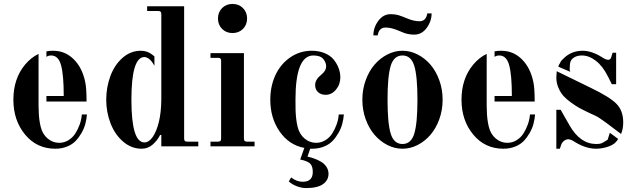

<svg xmlns="http://www.w3.org/2000/svg" viewBox="-20 -744 3220 976"><path d="M176 -203V-470C150.7 -458 127.7 -439.7 107 -415C67.7 -367.7 48 -308.3 48 -237C48 -167 67.8 -108 107.5 -60C147.2 -12 198.3 12 261 12C283 12 303 8.3 321 1C339 -6.3 353.7 -16 365 -28C376.3 -40 386.3 -53.7 395 -69C403.7 -84.3 410 -99.7 414 -115C418 -130.3 420.7 -146 422 -162H396C394.7 -144.7 391 -127.7 385 -111C379 -94.3 371.5 -79 362.5 -65C353.5 -51 341.8 -39.7 327.5 -31C313.2 -22.3 297.7 -18 281 -18C259 -18 239.3 -25.3 222 -40C204.7 -54.7 193 -74.3 187 -99C183.7 -111.7 181.2 -125.3 179.5 -140C177.8 -154.7 177 -167.7 177 -179C176.3 -185.7 176 -193.7 176 -203ZM216 -256V-228H420C420 -273.3 417.7 -306.7 413 -328C403 -376 383.5 -414.3 354.5 -443C325.5 -471.7 290.7 -486 250 -486C238 -486 226.7 -485 216 -483V-455C222.7 -459.7 230.7 -462 240 -462C264.7 -462 281.5 -445.3 290.5 -412C299.5 -378.7 304 -326.7 304 -256Z M765 -410ZM800 -308V-234C799.3 -192.7 795.3 -156.7 788 -126C780 -92.7 769.5 -66.7 756.5 -48C743.5 -29.3 729.3 -20 714 -20C670 -20 648 -92.3 648 -237C648 -381.7 670 -454 714 -454C722.7 -454 732 -449.7 742 -441C750 -433.7 757.7 -423.3 765 -410V-457L753 -467C736.3 -479.7 717.3 -486 696 -486C661.3 -486 630.3 -474 603 -450C575.7 -426 555 -395 541 -357C527 -319 520 -279 520 -237C520 -195 527.3 -155 542 -117C556.7 -79 578 -48 606 -24C634 0 665.3 12 700 12C721.3 12 740 5 756 -9C772 -23 784.7 -39.3 794 -58H800V0H988V-24H932C926 -24 921.8 -25.2 919.5 -27.5C917.2 -29.8 916 -34 916 -40V-712H728V-688H784C790 -688 794.2 -686.8 796.5 -684.5C798.8 -682.2 800 -678 800 -672V-417Z M1050 0H1274V-24H1236C1230 -24 1225.8 -25.2 1223.5 -27.5C1221.2 -29.8 1220 -34 1220 -40V-474H1050V-450H1088C1094 -450 1098.2 -448.8 1100.5 -446.5C1102.8 -444.2 1104 -440 1104 -434V-40C1104 -34 1102.8 -29.8 1100.5 -27.5C1098.2 -25.2 1094 -24 1088 -24H1050ZM1088 -650C1088 -628.7 1095 -611 1109 -597C1123 -583 1140.7 -576 1162 -576C1183.3 -576 1201 -583 1215 -597C1229 -611 1236 -628.7 1236 -650C1236 -671.3 1229 -689 1215 -703C1201 -717 1183.3 -724 1162 -724C1140.7 -724 1123 -717 1109 -703C1095 -689 1088 -671.3 1088 -650Z M1354 -237C1354 -175 1369.8 -121.2 1401.5 -75.5C1433.2 -29.8 1475 -2 1527 8L1506 67C1530 71.7 1546.7 78.3 1556 87C1565.3 95.7 1570 110 1570 130C1570 163.3 1553 180 1519 180C1498.3 180 1478.7 172.7 1460 158L1448 178C1457.3 187.3 1470.3 195.3 1487 202C1503.7 208.7 1520 212 1536 212C1574.7 212 1603.3 205.3 1622 192C1640.7 178.7 1650 161 1650 139C1650 126.3 1646.3 114.5 1639 103.5C1631.7 92.5 1622 83.7 1610 77C1598 70.3 1586.7 65.2 1576 61.5C1565.3 57.8 1554.3 54.7 1543 52L1557 12H1567C1589 12 1609 8.3 1627 1C1645 -6.3 1659.7 -16 1671 -28C1682.3 -40 1692.3 -53.7 1701 -69C1709.7 -84.3 1716 -99.7 1720 -115C1724 -130.3 1726.7 -146 1728 -162H1702C1700.7 -144.7 1697 -127.7 1691 -111C1685 -94.3 1677.5 -79 1668.5 -65C1659.5 -51 1647.8 -39.7 1633.5 -31C1619.2 -22.3 1603.7 -18 1587 -18C1565 -18 1545.3 -25.3 1528 -40C1510.7 -54.7 1499 -74.3 1493 -99C1489.7 -111.7 1487.2 -126 1485.5 -142C1483.8 -158 1482.8 -171.8 1482.5 -183.5C1482.2 -195.2 1482 -213 1482 -237C1482 -387 1512.3 -462 1573 -462C1596.3 -462 1613 -456.2 1623 -444.5C1633 -432.8 1638 -420 1638 -406C1638 -392 1630 -378.3 1614 -365C1592.7 -348.3 1582 -330.7 1582 -312C1582 -296.7 1587 -284.5 1597 -275.5C1607 -266.5 1619.7 -262 1635 -262C1655.7 -262 1673.3 -270.8 1688 -288.5C1702.7 -306.2 1710 -327 1710 -351C1710 -367 1707 -382.8 1701 -398.5C1695 -414.2 1686.5 -428.7 1675.5 -442C1664.5 -455.3 1649.3 -466 1630 -474C1610.7 -482 1589 -486 1565 -486C1524.3 -486 1487.7 -474.7 1455 -452C1422.3 -429.3 1397.3 -399.3 1380 -362C1362.7 -324.7 1354 -283 1354 -237Z M1950 -237C1950 -316.3 1955.3 -373.7 1966 -409C1976.7 -444.3 1996.7 -462 2026 -462C2055.3 -462 2075.3 -444.3 2086 -409C2096.7 -373.7 2102 -316.3 2102 -237C2102 -157.7 2096.7 -100.3 2086 -65C2075.3 -29.7 2055.3 -12 2026 -12C1996.7 -12 1976.7 -29.7 1966 -65C1955.3 -100.3 1950 -157.7 1950 -237ZM1822 -237C1822 -201.7 1827.7 -168.5 1839 -137.5C1850.3 -106.5 1865.3 -80.2 1884 -58.5C1902.7 -36.8 1924.3 -19.7 1949 -7C1973.7 5.7 1999.3 12 2026 12C2052.7 12 2078.3 5.7 2103 -7C2127.7 -19.7 2149.3 -36.8 2168 -58.5C2186.7 -80.2 2201.7 -106.5 2213 -137.5C2224.3 -168.5 2230 -201.7 2230 -237C2230 -272.3 2224.3 -305.5 2213 -336.5C2201.7 -367.5 2186.7 -393.8 2168 -415.5C2149.3 -437.2 2127.7 -454.3 2103 -467C2078.3 -479.7 2052.7 -486 2026 -486C1999.3 -486 1973.7 -479.7 1949 -467C1924.3 -454.3 1902.7 -437.2 1884 -415.5C1865.3 -393.8 1850.3 -367.5 1839 -336.5C1827.7 -305.5 1822 -272.3 1822 -237ZM1878 -564H1900C1904 -590.7 1917.3 -604 1940 -604C1959.3 -604 1980.7 -599 2004 -589C2016 -584.3 2025 -580.7 2031 -578C2037 -575.3 2045 -573 2055 -571C2065 -569 2075.3 -568 2086 -568C2111.3 -568 2132.3 -579.3 2149 -602C2165.7 -624.7 2174 -649.3 2174 -676H2152C2148 -649.3 2134.7 -636 2112 -636C2092.7 -636 2071.3 -641 2048 -651C2030.7 -658.3 2016.3 -663.7 2005 -667C1993.7 -670.3 1980.7 -672 1966 -672C1940.7 -672 1919.7 -660.7 1903 -638C1886.3 -615.3 1878 -590.7 1878 -564Z M2454 -203V-470C2428.7 -458 2405.7 -439.7 2385 -415C2345.7 -367.7 2326 -308.3 2326 -237C2326 -167 2345.8 -108 2385.5 -60C2425.2 -12 2476.3 12 2539 12C2561 12 2581 8.3 2599 1C2617 -6.3 2631.7 -16 2643 -28C2654.3 -40 2664.3 -53.7 2673 -69C2681.7 -84.3 2688 -99.7 2692 -115C2696 -130.3 2698.7 -146 2700 -162H2674C2672.7 -144.7 2669 -127.7 2663 -111C2657 -94.3 2649.5 -79 2640.5 -65C2631.5 -51 2619.8 -39.7 2605.5 -31C2591.2 -22.3 2575.7 -18 2559 -18C2537 -18 2517.3 -25.3 2500 -40C2482.7 -54.7 2471 -74.3 2465 -99C2461.7 -111.7 2459.2 -125.3 2457.5 -140C2455.8 -154.7 2455 -167.7 2455 -179C2454.3 -185.7 2454 -193.7 2454 -203ZM2494 -256V-228H2698C2698 -273.3 2695.7 -306.7 2691 -328C2681 -376 2661.5 -414.3 2632.5 -443C2603.5 -471.7 2568.7 -486 2528 -486C2516 -486 2504.7 -485 2494 -483V-455C2500.7 -459.7 2508.7 -462 2518 -462C2542.7 -462 2559.5 -445.3 2568.5 -412C2577.5 -378.7 2582 -326.7 2582 -256Z M3080 -69 3122 -38C3114 -21.3 3099 -8.8 3077 -0.5C3055 7.8 3032.7 12 3010 12C2976.7 12 2942 1.3 2906 -20C2890 -30.7 2878 -36 2870 -36C2861.3 -36 2853.7 -33.3 2847 -28C2840.3 -22.7 2835.7 -16.3 2833 -9L2826 12H2808V-186H2830L2875 -107C2911 -43.7 2956.3 -12 3011 -12C3023 -12 3031.8 -13.2 3037.5 -15.5C3043.2 -17.8 3053.7 -24 3069 -34ZM2818 -405 2821 -414C2822.3 -416 2824 -418.7 2826 -422C2828 -425.3 2829 -427.3 2829 -428C2829 -428.7 2829.8 -430.2 2831.5 -432.5L2834 -436L2837 -439L2841 -443L2847 -449C2873 -473.7 2904.7 -486 2942 -486C2972.7 -486 3006 -474.7 3042 -452C3054 -444 3064 -440 3072 -440C3080 -440 3085.3 -445.3 3088 -456L3094 -476H3112V-316H3090L3071 -354C3053 -390 3032.3 -417 3009 -435C2985.7 -453 2962 -462 2938 -462C2920 -462 2905.3 -457.7 2894 -449C2887.3 -444.3 2882.7 -438.2 2880 -430.5C2877.3 -422.8 2876 -410.3 2876 -393C2876 -387.7 2877 -383 2879 -379ZM3040 -135C3037.3 -137 3035 -138.7 3033 -140L3025.5 -145C3022.5 -147 3019.8 -148.7 3017.5 -150C3015.2 -151.3 3011.7 -153.2 3007 -155.5C3002.3 -157.8 2998.3 -159.7 2995 -161C2991.7 -162.3 2986.2 -164.8 2978.5 -168.5C2970.8 -172.2 2964.3 -175.3 2959 -178C2943.7 -185.3 2931 -191.8 2921 -197.5C2911 -203.2 2898.2 -211.7 2882.5 -223C2866.8 -234.3 2854.2 -245.3 2844.5 -256C2834.8 -266.7 2826.3 -280.3 2819 -297C2811.7 -313.7 2808 -331.3 2808 -350L2810 -382L2982 -298C3046 -267.3 3089.7 -240.3 3113 -217C3136.3 -193.7 3148 -162 3148 -122C3148 -100 3144.3 -80.3 3137 -63L3060 -121L3057 -123C3055 -124.3 3052.7 -126 3050 -128C3047.3 -130 3045 -131.7 3043 -133ZM2921 -334Z"/></svg>

Font: Km Standard TT
Style: Bold
Weight: 700
Designer: Alexey Kryukov <alexios@thessalonica.org.ru>
Version: Version 2.0.2